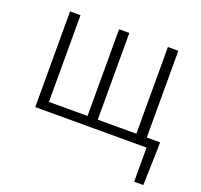

<svg xmlns="http://www.w3.org/2000/svg" viewBox="-125 -674 1053 1005"><g transform="rotate(20 401.5 -171.5)"><path d="M703 -50V-533H645V-50H430V-533H373V-50H158V-533H100V0H720V190H771L777 -15V-50Z"/></g></svg>

Font: Noto Sans CJK KR Light
Style: Regular
Weight: 300
Designer: Ryoko NISHIZUKA (kana & ideographs); Paul D. Hunt (Latin, Greek & Cyrillic); Wenlong ZHANG (bopomofo); Sandoll Communica
Foundry: Adobe Systems Incorporated
Version: Version 1.004;PS 1.004;hotconv 1.0.82;makeotf.lib2.5.63406